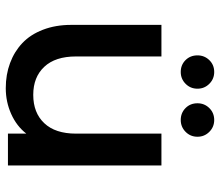

<svg xmlns="http://www.w3.org/2000/svg" viewBox="-70 -710 788 689"><g transform="rotate(90 324.5 -366.0)"><path d="M574.2 -550.8V0H460V-65.9Q433.1 -31.2 389.6 -11.7Q346.2 7.8 296.9 7.8Q248 7.8 206.8 -7.6Q165.5 -22.9 135 -51.8Q104.5 -80.6 87.2 -125.7Q69.8 -170.9 69.8 -227.1V-550.8H183.1V-244.1Q183.1 -169.9 220.2 -130.4Q257.3 -90.8 320.8 -90.8Q385.3 -90.8 422.6 -130.4Q460 -169.9 460 -244.1V-550.8ZM238.8 -620.1Q213.4 -620.1 196.3 -637.2Q179.2 -654.3 179.2 -680.2Q179.2 -705.1 196.3 -722.7Q213.4 -740.2 238.8 -740.2Q263.7 -740.2 281.2 -722.7Q298.8 -705.1 298.8 -680.2Q298.8 -654.8 281.2 -637.5Q263.7 -620.1 238.8 -620.1ZM411.1 -620.1Q385.7 -620.1 368.4 -637.2Q351.1 -654.3 351.1 -680.2Q351.1 -705.1 368.4 -722.7Q385.7 -740.2 411.1 -740.2Q436 -740.2 453.6 -722.7Q471.2 -705.1 471.2 -680.2Q471.2 -654.8 453.6 -637.5Q436 -620.1 411.1 -620.1Z"/></g></svg>

Font: SVN-Poppins Medium
Style: Regular
Weight: 500
Designer: Ninad Kale (Devanagari), Jonny Pinhorn (Latin)
Foundry: Indian Type Foundry
Version: Version 3.002 2017